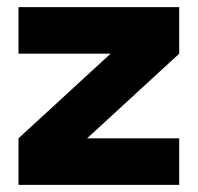

<svg xmlns="http://www.w3.org/2000/svg" viewBox="-20 -520 557 540"><path d="M32 -500V-369H291L32 -131V0H484V-131H225L484 -369V-500Z"/></svg>

Font: LT Wave Alt Black
Style: Regular
Weight: 900
Designer: Daniel Lyons
Version: Version 2.5 (Glyphs App)